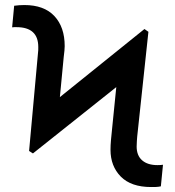

<svg xmlns="http://www.w3.org/2000/svg" viewBox="-20 -747 708 777"><path d="M97.7 -136 132.8 -522Q134.6 -536.6 134.8 -544Q134.9 -551.5 134.9 -555Q134.9 -556.5 134.9 -556.8Q134.9 -637.1 46.5 -637.1Q41.9 -637.1 37.5 -637.1Q33 -637.1 29.1 -636.4L37.3 -723.7Q58.2 -726.6 78.5 -726.6Q158.4 -726.6 200.1 -682Q241.8 -637.4 241.8 -560.4Q241.8 -550.8 240.8 -542.1Q239.7 -533.4 237.9 -516.7L222.3 -354L564.6 -629.6L580.6 -618.3L537.6 -216.3Q534.8 -192.8 533.9 -176.3Q533 -159.8 533 -154.1Q533 -117.5 555.2 -98.2Q577.4 -78.8 617.2 -78.8Q631 -78.8 639.6 -80.3L631 7.1Q621.1 9.2 612 9.6Q603 9.9 591.6 9.9Q510.7 9.9 468.9 -32.3Q427.2 -74.6 427.2 -141Q427.2 -158.4 429 -179.2Q430.8 -199.9 433.2 -221.9L450.6 -394.5L113.3 -126.1Z"/></svg>

Font: Inter UI Medium
Style: Regular
Weight: 500
Designer: Rasmus Andersson
Foundry: rsms
Version: 3.2;8d6f07862